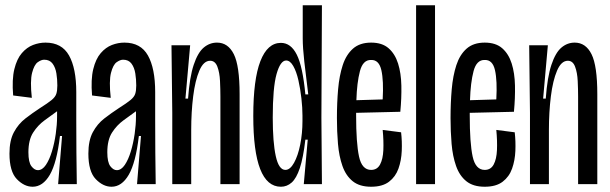

<svg xmlns="http://www.w3.org/2000/svg" viewBox="-20 -700 2320 730"><path d="M104 10Q72 10 44 -19Q16 -48 16 -116Q16 -166 33 -197.5Q50 -229 76.5 -249.5Q103 -270 132 -289Q162 -308 176 -319.5Q190 -331 194 -343Q198 -355 198 -375Q198 -398 194.5 -420.5Q191 -443 180 -458Q169 -473 148 -473Q137 -473 123.5 -463.5Q110 -454 102 -423Q94 -392 101 -328L30 -337Q25 -398 34.5 -437Q44 -476 63 -498Q82 -520 105.5 -529Q129 -538 153 -538Q215 -538 242.5 -489Q270 -440 270 -350V-241Q270 -181 270.5 -120.5Q271 -60 272 0H201Q205 -46 208.5 -91.5Q212 -137 216 -183H208Q196 -81 169.5 -35.5Q143 10 104 10ZM124 -53Q141 -53 154.5 -73Q168 -93 177.5 -124.5Q187 -156 192 -191Q197 -226 197 -257V-277Q175 -261 149.5 -242.5Q124 -224 106 -196Q88 -168 88 -121Q88 -83 99.5 -68Q111 -53 124 -53Z M404 10Q372 10 344 -19Q316 -48 316 -116Q316 -166 333 -197.5Q350 -229 376.5 -249.5Q403 -270 432 -289Q462 -308 476 -319.5Q490 -331 494 -343Q498 -355 498 -375Q498 -398 494.5 -420.5Q491 -443 480 -458Q469 -473 448 -473Q437 -473 423.5 -463.5Q410 -454 402 -423Q394 -392 401 -328L330 -337Q325 -398 334.5 -437Q344 -476 363 -498Q382 -520 405.5 -529Q429 -538 453 -538Q515 -538 542.5 -489Q570 -440 570 -350V-241Q570 -181 570.5 -120.5Q571 -60 572 0H501Q505 -46 508.5 -91.5Q512 -137 516 -183H508Q496 -81 469.5 -35.5Q443 10 404 10ZM424 -53Q441 -53 454.5 -73Q468 -93 477.5 -124.5Q487 -156 492 -191Q497 -226 497 -257V-277Q475 -261 449.5 -242.5Q424 -224 406 -196Q388 -168 388 -121Q388 -83 399.5 -68Q411 -53 424 -53Z M635 0V-271L632 -528H703L685 -325H695Q701 -407 716.5 -453.5Q732 -500 754.5 -519Q777 -538 805 -538Q847 -538 869 -494Q891 -450 891 -342V0H818V-333Q818 -360 816.5 -392Q815 -424 806.5 -446.5Q798 -469 779 -469Q754 -469 738 -431.5Q722 -394 714.5 -334Q707 -274 707 -206V0Z M1048 10Q943 10 943 -259Q943 -398 970 -467.5Q997 -537 1048 -537Q1086 -537 1108.5 -492Q1131 -447 1141 -341H1152Q1143 -412 1137 -465.5Q1131 -519 1131 -554V-680H1204L1202 -252L1204 0H1135L1150 -169H1141Q1133 -100 1120 -61Q1107 -22 1089 -6Q1071 10 1048 10ZM1065 -54Q1083 -54 1098 -81Q1113 -108 1121.5 -150.5Q1130 -193 1130 -240V-261Q1130 -290 1126 -326Q1122 -362 1114.5 -395Q1107 -428 1095 -449Q1083 -470 1068 -470Q1046 -470 1031.5 -418.5Q1017 -367 1017 -253Q1017 -159 1028.5 -106.5Q1040 -54 1065 -54Z M1391 10Q1347 10 1321 -11Q1295 -32 1282 -69Q1269 -106 1265 -153Q1261 -200 1261 -251Q1261 -309 1265.5 -360.5Q1270 -412 1283 -452Q1296 -492 1322 -515Q1348 -538 1391 -538Q1433 -538 1457.5 -516.5Q1482 -495 1493.5 -458.5Q1505 -422 1506 -374.5Q1507 -327 1502 -275L1334 -271Q1334 -267 1334 -261Q1334 -156 1345 -105Q1356 -54 1391 -54Q1414 -54 1425 -74.5Q1436 -95 1437.5 -129.5Q1439 -164 1435 -206L1505 -197Q1509 -163 1507.5 -126.5Q1506 -90 1495 -59Q1484 -28 1459 -9Q1434 10 1391 10ZM1391 -472Q1360 -473 1348.5 -429.5Q1337 -386 1335 -319L1435 -322Q1439 -393 1430 -433Q1421 -473 1391 -472Z M1562 0V-680H1634V0Z M1823 10Q1779 10 1753 -11Q1727 -32 1714 -69Q1701 -106 1697 -153Q1693 -200 1693 -251Q1693 -309 1697.5 -360.5Q1702 -412 1715 -452Q1728 -492 1754 -515Q1780 -538 1823 -538Q1865 -538 1889.5 -516.5Q1914 -495 1925.5 -458.5Q1937 -422 1938 -374.5Q1939 -327 1934 -275L1766 -271Q1766 -267 1766 -261Q1766 -156 1777 -105Q1788 -54 1823 -54Q1846 -54 1857 -74.5Q1868 -95 1869.5 -129.5Q1871 -164 1867 -206L1937 -197Q1941 -163 1939.5 -126.5Q1938 -90 1927 -59Q1916 -28 1891 -9Q1866 10 1823 10ZM1823 -472Q1792 -473 1780.5 -429.5Q1769 -386 1767 -319L1867 -322Q1871 -393 1862 -433Q1853 -473 1823 -472Z M1995 0V-271L1992 -528H2063L2045 -325H2055Q2061 -407 2076.5 -453.5Q2092 -500 2114.5 -519Q2137 -538 2165 -538Q2207 -538 2229 -494Q2251 -450 2251 -342V0H2178V-333Q2178 -360 2176.5 -392Q2175 -424 2166.5 -446.5Q2158 -469 2139 -469Q2114 -469 2098 -431.5Q2082 -394 2074.5 -334Q2067 -274 2067 -206V0Z"/></svg>

Font: Bricolage Grotesque 48pt Condensed Light
Style: Regular
Weight: 300
Width: 3
Designer: Mathieu Triay
Foundry: Atelier Triay
Version: Version 1.000; ttfautohint (v1.8.4.7-5d5b);gftools[0.9.32]